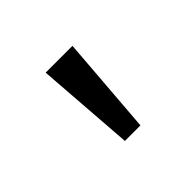

<svg xmlns="http://www.w3.org/2000/svg" viewBox="-70 -733 460 460"><g transform="rotate(-45 160.0 -503.0)"><path d="M132.8 -377.9 114.3 -627.9H205.1L185.5 -377.9Z"/></g></svg>

Font: Padauk
Style: Regular
Weight: 400
Designer: Debbi Hosken, Becca Hirsbrunner Spalinger
Foundry: SIL International
Version: Version 5.003